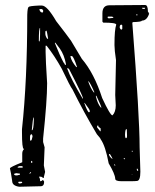

<svg xmlns="http://www.w3.org/2000/svg" viewBox="-20 -708 601 746"><path d="M534.2 -688.5H543.9Q554.7 -688.5 554.7 -663.1L556.6 -660.2L557.6 -659.2L558.6 -655.3H559.6Q550.8 -627.9 531.2 -627.9Q531.2 -623 496.1 -622.1L494.1 -619.1Q522.5 -253.9 522.5 -135.7L525.4 -41Q525.4 -4.9 511.7 -4.9Q506.8 -3.9 483.4 -3.9H452.1Q427.7 -3.9 427.7 -13.7Q426.8 -32.2 402.3 -73.2Q389.6 -141.6 371.1 -167Q371.1 -169.9 356.4 -186.5Q305.7 -271.5 261.7 -360.4Q252.9 -371.1 219.7 -441.4Q191.4 -492.2 161.1 -530.3H157.2V-505.9Q157.2 -476.6 163.1 -384.8Q163.1 -316.4 147.5 -169.9V-156.2L153.3 -135.7L150.4 -65.4L155.3 -40L150.4 -20.5V-16.6H147.5Q142.6 -21.5 137.7 -21.5H131.8V-20.5Q135.7 -13.7 135.7 -8.8V-3.9Q142.6 -3.9 145.5 -8.8Q151.4 -5.9 151.4 -1Q151.4 15.6 137.7 15.6L54.7 17.6Q27.3 13.7 27.3 -4.9Q22.5 -39.1 18.6 -53.7Q18.6 -58.6 65.4 -77.1L66.4 -78.1V-110.4Q66.4 -122.1 72.3 -127V-129.9Q65.4 -129.9 65.4 -194.3V-206.1Q85.9 -394.5 85.9 -650.4Q86.9 -680.7 91.8 -680.7Q91.8 -684.6 131.8 -686.5H142.6Q163.1 -686.5 198.2 -626Q239.3 -573.2 255.9 -549.8L297.9 -479.5Q345.7 -423.8 377 -327.1Q408.2 -259.8 417 -259.8Q429.7 -272.5 429.7 -298.8L427.7 -338.9L430.7 -474.6Q424.8 -513.7 424.8 -532.2V-536.1Q424.8 -591.8 431.6 -612.3Q431.6 -620.1 380.9 -620.1L377.9 -624V-656.2Q377.9 -687.5 405.3 -687.5Q479.5 -688.5 534.2 -688.5ZM543 -677.7H532.2V-674.8L540 -672.9H541L543.9 -676.8ZM135.7 -672.9 132.8 -671.9Q135.7 -659.2 145.5 -659.2L147.5 -662.1V-668.9L142.6 -672.9ZM513.7 -652.3H509.8V-648.4H513.7ZM399.4 -643.6 397.5 -640.6 401.4 -636.7H403.3L420.9 -638.7Q418.9 -643.6 413.1 -643.6ZM445.3 -603.5V-599.6Q448.2 -592.8 452.1 -592.8L455.1 -595.7V-609.4L452.1 -612.3H451.2Q445.3 -611.3 445.3 -603.5ZM130.9 -548.8 131.8 -546.9H132.8Q135.7 -546.9 135.7 -575.2V-599.6Q130.9 -599.6 130.9 -548.8ZM159.2 -588.9 156.2 -585.9V-576.2Q156.2 -568.4 163.1 -557.6H167Q162.1 -588.9 160.2 -588.9ZM195.3 -542H193.4V-540Q211.9 -493.2 226.6 -465.8Q232.4 -459 232.4 -456.1H236.3V-459Q229.5 -495.1 212.9 -518.6ZM258.8 -490.2H253.9V-487.3Q257.8 -469.7 276.4 -447.3H279.3Q265.6 -490.2 258.8 -490.2ZM248 -440.4 242.2 -443.4 241.2 -442.4V-441.4Q254.9 -402.3 300.8 -325.2H302.7Q299.8 -340.8 248 -440.4ZM323.2 -392.6H322.3Q333 -362.3 344.7 -348.6L346.7 -349.6Q329.1 -389.6 323.2 -392.6ZM354.5 -335.9H352.5V-334Q359.4 -303.7 372.1 -290H374Q374 -293.9 354.5 -335.9ZM308.6 -308.6 307.6 -307.6Q320.3 -271.5 326.2 -271.5L329.1 -274.4V-276.4Q329.1 -282.2 308.6 -308.6ZM103.5 -202.1H104.5Q110.4 -202.1 111.3 -241.2V-251H109.4Q108.4 -251 103.5 -202.1ZM362.3 -219.7H357.4V-212.9L369.1 -198.2H371.1V-209L362.3 -215.8ZM465.8 -185.5Q465.8 -170.9 469.7 -170.9Q473.6 -171.9 473.6 -179.7L472.7 -206.1H470.7Q466.8 -206.1 465.8 -185.5ZM96.7 -175.8V-162.1H100.6Q103.5 -162.1 106.4 -177.7Q105.5 -186.5 101.6 -186.5Q96.7 -184.6 96.7 -175.8ZM495.1 -122.1H492.2V-118.2H495.1ZM407.2 -109.4H403.3Q403.3 -100.6 417 -89.8V-90.8Q417 -93.8 407.2 -109.4ZM461.9 -93.8H460.9V-91.8L461.9 -89.8H465.8V-91.8ZM101.6 -83H100.6V-78.1L101.6 -75.2H103.5L106.4 -78.1V-79.1ZM426.8 -69.3H423.8V-67.4L426.8 -63.5H427.7ZM54.7 -62.5 48.8 -59.6V-56.6H66.4L68.4 -57.6V-59.6L66.4 -62.5ZM513.7 -52.7H511.7V-47.9L514.6 -43.9H516.6V-47.9ZM98.6 -39.1 94.7 -35.2V-33.2H96.7L100.6 -37.1V-39.1ZM34.2 -31.2Q37.1 -26.4 43 -26.4H45.9L57.6 -29.3V-33.2L43 -35.2Q34.2 -33.2 34.2 -31.2ZM495.1 -31.2H492.2V-29.3ZM52.7 -2 50.8 1Q51.8 4.9 57.6 4.9Q66.4 3.9 66.4 1L64.5 -2Z"/></svg>

Font: Love Ya Like A Sister
Style: Regular
Weight: 400
Designer: Kimberly Geswein
Foundry: Kimberly Geswein
Version: Version 1.002 2007